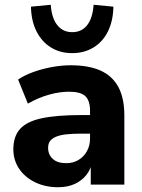

<svg xmlns="http://www.w3.org/2000/svg" viewBox="-20 -775 597 806"><path d="M224 11Q170 11 127 -10Q84 -31 60 -67Q36 -103 36 -148Q36 -202 64 -233.5Q92 -265 155 -278.5Q218 -292 322 -292H375V-214H323Q284 -214 257.5 -211Q231 -208 214 -200.5Q197 -193 189.5 -182Q182 -171 182 -154Q182 -126 201.5 -108Q221 -90 258 -90Q287 -90 309.5 -103.5Q332 -117 345 -140.5Q358 -164 358 -194V-309Q358 -353 338 -371.5Q318 -390 270 -390Q230 -390 185.5 -377.5Q141 -365 97 -340L56 -441Q82 -459 119.5 -472.5Q157 -486 198 -493.5Q239 -501 276 -501Q353 -501 402.5 -478.5Q452 -456 477 -409.5Q502 -363 502 -290V0H361V-99H368Q362 -65 342.5 -40.5Q323 -16 293 -2.5Q263 11 224 11ZM283 -552Q232 -552 193.5 -576Q155 -600 133 -644Q111 -688 110 -747L193 -755Q197 -699 220.5 -669.5Q244 -640 283 -640Q323 -640 346 -669.5Q369 -699 373 -755L456 -747Q455 -688 433.5 -644Q412 -600 373 -576Q334 -552 283 -552Z"/></svg>

Font: Nunito Sans 12pt ExtraBold
Style: Regular
Weight: 800
Designer: Vernon Adams
Foundry: Vernon Adams
Version: Version 3.101;gftools[0.9.27]